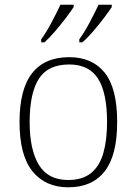

<svg xmlns="http://www.w3.org/2000/svg" viewBox="-20 -786 581 816"><path d="M270 10Q173 10 118 -58Q63 -126 63 -267Q63 -407 116.5 -475Q170 -543 274 -543Q372 -543 425 -477Q478 -411 478 -267Q478 -126 425 -58Q372 10 270 10ZM270 -21Q331 -21 367.5 -51Q404 -81 419.5 -136.5Q435 -192 435 -267Q435 -392 396.5 -452Q358 -512 274 -512Q184 -512 145 -451Q106 -390 106 -267Q106 -150 145 -85.5Q184 -21 270 -21ZM317 -619Q339 -649 361 -690.5Q383 -732 399 -766H455V-756Q444 -739 422.5 -710.5Q401 -682 376.5 -653.5Q352 -625 330 -606H317ZM155 -619Q177 -649 199 -690.5Q221 -732 237 -766H293V-756Q282 -739 260.5 -710.5Q239 -682 214.5 -653.5Q190 -625 169 -606H155Z"/></svg>

Font: Noto Serif Thai ExtraLight
Style: Regular
Weight: 250
Version: Version 2.001